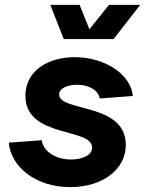

<svg xmlns="http://www.w3.org/2000/svg" viewBox="-20 -750 594 786"><path d="M267 16C400 16 495 -56 495 -157C495 -331 222 -291 222 -363C222 -390 259 -403 296 -403C347 -403 384 -378 388 -347L524 -357C516 -445 410 -516 286 -516C176 -516 84 -460 84 -358C84 -183 357 -229 357 -146C357 -113 315 -97 271 -97C206 -97 156 -132 151 -176L16 -166C25 -66 127 16 267 16ZM241 -590H445L554 -730H426L346 -630L306 -730H186Z"/></svg>

Font: Uncut Sans
Style: Bold Italic
Weight: 700
Italic angle: -11°
Designer: Kasper Nordkvist
Foundry: UNCUT.wtf
Version: Version 1.304;Glyphs 3.2 (3246)